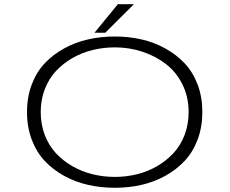

<svg xmlns="http://www.w3.org/2000/svg" viewBox="-20 -879 1090 910"><path d="M428 -724 538.5 -859H614.5L479 -724ZM524.5 11Q458 11 397.2 -2.8Q336.5 -16.5 283.5 -45.8Q230.5 -75 191.5 -116.8Q152.5 -158.5 130.2 -217.8Q108 -277 108 -348Q108 -418.5 130.2 -477.8Q152.5 -537 191.5 -578.5Q230.5 -620 283.5 -649.2Q336.5 -678.5 397.2 -692.2Q458 -706 524.5 -706Q590.5 -706 650.8 -692.2Q711 -678.5 763.8 -649.2Q816.5 -620 855.5 -578.5Q894.5 -537 916.8 -477.8Q939 -418.5 939 -348Q939 -277 916.8 -217.8Q894.5 -158.5 855.5 -116.8Q816.5 -75 763.8 -45.8Q711 -16.5 650.8 -2.8Q590.5 11 524.5 11ZM524.5 -40.5Q578 -40.5 628.8 -53Q679.5 -65.5 724 -91.2Q768.5 -117 802 -153Q835.5 -189 854.8 -239.2Q874 -289.5 874 -348Q874 -420 844.5 -479.2Q815 -538.5 765.5 -576.2Q716 -614 654 -634.2Q592 -654.5 524.5 -654.5Q470.5 -654.5 419.2 -642Q368 -629.5 323.2 -603.8Q278.5 -578 245 -542Q211.5 -506 192.2 -456Q173 -406 173 -348Q173 -289.5 192.2 -239.2Q211.5 -189 245 -153Q278.5 -117 323.2 -91.2Q368 -65.5 419.2 -53Q470.5 -40.5 524.5 -40.5Z"/></svg>

Font: League Mono Extended UltraLight
Style: Regular
Weight: 200
Width: 9
Designer: Tyler Finck
Foundry: The League of Moveable Type / Tyler Finck
Version: Version 2.210